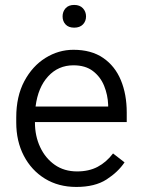

<svg xmlns="http://www.w3.org/2000/svg" viewBox="-20 -737 564 767"><path d="M284.7 9.8Q213.4 9.8 159.4 -23.4Q105.5 -56.6 75.2 -114.7Q44.9 -172.9 44.9 -247.6V-268.1Q44.9 -352.1 77.1 -412.6Q109.4 -473.1 161.6 -505.6Q213.9 -538.1 273.4 -538.1Q344.7 -538.1 392.1 -505.6Q439.5 -473.1 462.9 -416.5Q486.3 -359.9 486.3 -287.6V-249.5H119.6V-247.6Q119.6 -193.8 140.4 -149.4Q161.1 -105 198.7 -78.6Q236.3 -52.2 288.1 -52.2Q335.4 -52.2 370.1 -70.6Q404.8 -88.9 431.6 -124L477.5 -88.4Q451.7 -49.8 405.5 -20Q359.4 9.8 284.7 9.8ZM273.4 -476.1Q212.9 -476.1 172.4 -432.1Q131.8 -388.2 122.1 -311.5H412.1V-318.4Q410.6 -357.9 396 -394Q381.3 -430.2 351.3 -453.1Q321.3 -476.1 273.4 -476.1ZM230 -671.4Q230 -690.4 241.9 -703.9Q253.9 -717.3 276.4 -717.3Q298.8 -717.3 311.3 -703.9Q323.7 -690.4 323.7 -671.4Q323.7 -652.3 311.3 -639.4Q298.8 -626.5 276.4 -626.5Q253.9 -626.5 241.9 -639.4Q230 -652.3 230 -671.4Z"/></svg>

Font: Vazirmatn UI Light
Style: Regular
Weight: 300
Designer: Saber Rastikerdar
Foundry: Saber Rastikerdar
Version: Version 33.003